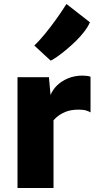

<svg xmlns="http://www.w3.org/2000/svg" viewBox="-20 -945 505 965"><path d="M68 0V-557H226L234 -467.5Q244.5 -493 264.5 -513.5Q288.5 -537.5 321.8 -551.2Q355 -565 394 -565Q406 -565 418 -563.5Q430 -562 435 -559V-380Q428.5 -384.5 414.5 -389.2Q400.5 -394 375 -394Q335 -394 307.8 -382.2Q280.5 -370.5 263.5 -355Q255.5 -347 249 -340.5V0ZM235 -640 152.5 -716Q176 -738.5 204.8 -773.2Q233.5 -808 262 -847.8Q290.5 -887.5 314 -925L432 -833Q422.5 -811 404 -786.8Q385.5 -762.5 361.8 -739.2Q338 -716 313.8 -695.8Q289.5 -675.5 268.8 -661Q248 -646.5 235 -640Z"/></svg>

Font: Koeln Type Sans ExtraBold
Style: Regular
Weight: 800
Designer: Eben Sorkin
Foundry: Eben Sorkin
Version: Version 2.001